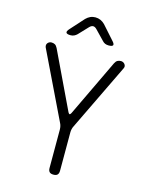

<svg xmlns="http://www.w3.org/2000/svg" viewBox="-139 -1036 877 1132"><g transform="rotate(15 300.0 -470.0)"><path d="M300 10Q283 10 275.5 2Q268 -6 268 -22V-256Q268 -267 265.5 -277.5Q263 -288 258 -297L62 -703Q59 -711 60 -717.5Q61 -724 65 -729Q69 -734 75 -737Q81 -740 88 -740Q100 -740 109 -735Q118 -730 125 -716L291 -368Q296 -359 300 -359Q304 -359 309 -368L475 -716Q482 -730 491 -735Q500 -740 512 -740Q519 -740 525 -737Q531 -734 535 -729Q539 -724 540.5 -717.5Q542 -711 538 -703L342 -297Q337 -288 334.5 -277.5Q332 -267 332 -256V-22Q332 -6 324.5 2Q317 10 300 10ZM185 -810Q162 -810 158 -818.5Q154 -827 170 -844L243 -925Q255 -937 269 -943.5Q283 -950 300 -950Q317 -950 331.5 -943.5Q346 -937 358 -925L431 -843Q447 -826 443 -818Q439 -810 417 -810Q405 -810 395.5 -814Q386 -818 379 -826L324 -883Q312 -896 300.5 -896Q289 -896 277 -883L224 -827Q216 -819 206 -814.5Q196 -810 185 -810Z"/></g></svg>

Font: Maple Mono ExtraLight
Style: Regular
Weight: 275
Monospace: yes
Designer: subframe7536
Version: Version 7.000